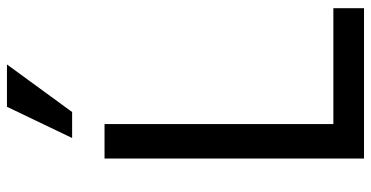

<svg xmlns="http://www.w3.org/2000/svg" viewBox="-271 -769 1040 538"><g transform="rotate(-90 249.0 -500.0)"><path d="M218.8 -1000.5 131.3 -817.9H204.1L337.4 -1000.5ZM495.1 -85.9H170.4V-727.1H73.7V0H495.1Z"/></g></svg>

Font: SG Kara Light
Style: Regular
Weight: 400
Designer: Damoon Khanjanzadeh
Version: Version 1.000